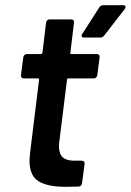

<svg xmlns="http://www.w3.org/2000/svg" viewBox="-20 -720 505 742"><path d="M343 -417H244Q239 -417 239 -412L209 -171Q208 -165 208 -154Q208 -125 222.5 -112Q237 -99 267 -99H296Q307 -99 307 -87L297 -12Q295 0 284 1L234 2Q164 2 129 -19.5Q94 -41 94 -100Q94 -107 96 -127L131 -412Q131 -417 127 -417H72Q61 -417 61 -429L70 -499Q71 -504 74.5 -507.5Q78 -511 83 -511H138Q142 -511 144 -516L158 -633Q159 -638 162.5 -641.5Q166 -645 171 -645H256Q261 -645 264 -641.5Q267 -638 266 -633L252 -516Q250 -511 256 -511H355Q360 -511 363 -507.5Q366 -504 365 -499L356 -429Q355 -424 351.5 -420.5Q348 -417 343 -417ZM298 -589 364 -692Q369 -700 380 -700H456Q465 -700 465 -693Q465 -690 462 -685L383 -583Q377 -575 368 -575H304Q298 -575 296 -579Q294 -583 298 -589Z"/></svg>

Font: Barlow SemiBold
Style: Italic
Weight: 600
Italic angle: -7°
Designer: Jeremy Tribby
Foundry: Tribby Type
Version: Version 1.408